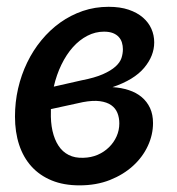

<svg xmlns="http://www.w3.org/2000/svg" viewBox="-20 -537 520 564"><path d="M433 -412.5Q433 -373 403.5 -337.8Q374 -302.5 310.5 -281Q336.5 -279.5 358.5 -272.2Q380.5 -265 396.2 -251.8Q412 -238.5 420.8 -219.5Q429.5 -200.5 429.5 -175.5Q429.5 -141 414.2 -108.2Q399 -75.5 370.8 -49.8Q342.5 -24 302.8 -8.2Q263 7.5 213.5 7.5Q167 7.5 131.8 -7Q96.5 -21.5 72.5 -48Q48.5 -74.5 36.2 -111.8Q24 -149 24 -194.5Q24 -237 33.2 -277.2Q42.5 -317.5 59.8 -353.2Q77 -389 101.8 -419Q126.5 -449 157 -470.8Q187.5 -492.5 223.2 -504.8Q259 -517 299 -517Q333 -517 358 -508.5Q383 -500 399.8 -485.5Q416.5 -471 424.8 -452.2Q433 -433.5 433 -412.5ZM129.5 -216.5V-209.5Q128.5 -178 134.2 -152.5Q140 -127 151.8 -109Q163.5 -91 181.8 -81.8Q200 -72.5 225 -73.5Q247.5 -74 266.8 -82.2Q286 -90.5 300.2 -104.5Q314.5 -118.5 322.5 -136.5Q330.5 -154.5 330.5 -174.5Q330.5 -191 325 -205Q319.5 -219 306.8 -228Q294 -237 273.5 -239.8Q253 -242.5 223.5 -237ZM285.5 -444Q260 -444 236.8 -432Q213.5 -420 194.2 -398.5Q175 -377 160.5 -347.2Q146 -317.5 138 -282.5L219.5 -301Q258.5 -308.5 282.2 -319Q306 -329.5 319.2 -341.5Q332.5 -353.5 336.8 -366.5Q341 -379.5 341 -392.5Q341 -402.5 338.2 -411.8Q335.5 -421 329 -428.2Q322.5 -435.5 311.8 -439.8Q301 -444 285.5 -444Z"/></svg>

Font: Lato Semibold
Style: Italic
Weight: 600
Italic angle: -7°
Designer: Lukasz Dziedzic
Foundry: tyPoland Lukasz Dziedzic
Version: Version 2.006; 2014-01-15